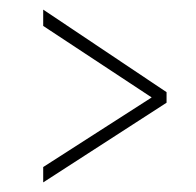

<svg xmlns="http://www.w3.org/2000/svg" viewBox="-20 -418 408 400"><path d="M296 -215 70 -364V-398L327 -226V-204L70 -38V-70Z"/></svg>

Font: Genos ExtraLight
Style: Regular
Weight: 250
Designer: Robert E. Leuschke
Foundry: Robert E. Leuschke
Version: Version 1.010